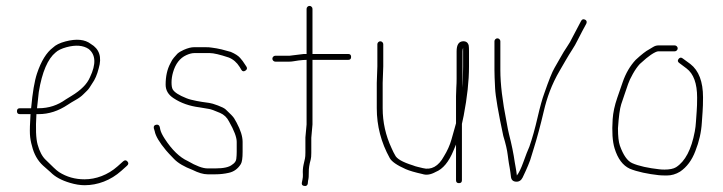

<svg xmlns="http://www.w3.org/2000/svg" viewBox="-20 -614 2453 651"><path d="M105.5 -247C107.5 -268.3 109.5 -286.7 111.5 -302C122.6 -370.6 142.7 -415.2 168.4 -436C176.1 -443.3 188.5 -449.3 205.5 -454C236.9 -462.4 261.9 -460.4 280.5 -448C304.5 -428.8 306.5 -396.8 285 -352C275.6 -329.5 254.9 -308.5 222.7 -289C217.2 -285.7 210.7 -281.7 203.2 -277C175.4 -257 145.4 -247 110.5 -247ZM47.5 -227H83.5C81.5 -195 80.8 -172.3 81.5 -159C82.2 -145.7 84.5 -132.3 88.5 -119C95 -91.7 107.5 -69.5 126 -52.5C134.3 -44.8 142.8 -37.3 151.5 -30C166.3 -14.8 187.7 -2.8 217.3 6C235.1 11.3 251.7 14 267 14C310.7 14 355.3 -2.3 391.6 -35L410.6 -52C416 -56.7 416.5 -61.5 412.1 -66.5C407.8 -71.5 403 -71.7 397.6 -67L378.6 -50C345.6 -20.7 305.1 -6 266.6 -6C234.5 -6 205.7 -14.2 180.2 -30.5C170.3 -36.8 156.8 -50.9 134.3 -72.7C122.8 -83.8 113.9 -100.9 107.5 -124C101.8 -144.4 100.5 -178.8 103.5 -227H110.5C145.8 -227 178 -237.7 210 -259C217 -263.7 225.9 -269.1 236.8 -275.3C247.7 -281.4 256.4 -287.8 262.9 -294.5C267.1 -298.8 271.4 -303 275.6 -307C279.9 -311 285.6 -319.2 292.9 -331.5C301.8 -343.8 309.3 -360.7 314.6 -382C326.3 -420.7 316.6 -448.3 288 -465C268 -480.5 239.3 -483.4 201.8 -473.5C182.8 -468.5 168.6 -461.5 159.4 -452.5C137.7 -436.2 119.5 -407 105.5 -365C97 -339.5 90.3 -300.2 85.5 -247H47.5C40.8 -247 37.5 -243.7 37.5 -237C37.5 -230.3 40.8 -227 47.5 -227Z M812.1 -374.5C817.8 -378.2 818.9 -382.7 815.6 -388L809.6 -397C805.6 -403.7 800.4 -410.6 794 -417.8C787.7 -425 777.2 -431.7 762.6 -438C737.1 -445.3 721.1 -449.3 714.6 -450C708.6 -450.7 703.1 -451.5 698.1 -452.5C693.1 -453.5 685.4 -454 675.1 -454H638.6C628.4 -454 616.6 -451 603.1 -445C594.1 -441 586.9 -436.7 581.6 -432C577.6 -427.3 573.6 -422.8 569.6 -418.5C565.6 -414.2 561.6 -407.7 557.6 -399C546.9 -379.2 541.6 -355.2 541.6 -327C541.6 -307.9 550.6 -292.6 568.6 -281C593.2 -264.6 622.5 -254.3 656.6 -250C661.9 -249.3 666.9 -248.5 671.6 -247.5C676.3 -246.5 681.8 -245.6 688.1 -244.7C694.5 -243.9 707.1 -239.4 726 -231.2C739.6 -225.4 749.8 -215.6 756.6 -202C773.9 -171.7 782.6 -148.7 782.6 -133V-99C782.6 -91 782.1 -83.1 781.2 -75.3C780.3 -67.5 775.7 -61.1 767.6 -56C757.5 -47.3 738.5 -43 710.6 -43H683.6C667.5 -43 645.2 -51.3 616.6 -68C589.2 -80.5 563.2 -105.6 538.6 -143.4C530.6 -155.7 525.6 -165.9 523.6 -174L521.6 -184C519.6 -190 515.4 -192.3 509.1 -191C502.8 -189.7 500.3 -185.7 501.6 -179L504.6 -169C507.5 -153 520.3 -131.3 543.1 -104C548.1 -98 557.2 -88.2 570.5 -74.6C583.7 -61 604.4 -48.8 632.6 -38C652.6 -28 669.6 -23 683.6 -23H710.6C726.1 -23 741.1 -24.7 755.6 -28C773 -31.7 786.7 -41.7 796.6 -57.8C800.6 -64.3 802.6 -78.1 802.6 -99V-133C802.6 -151.3 795.8 -173.1 782.1 -198.5C779.8 -202.8 777 -207.6 773.8 -213C770.6 -218.3 761 -228.3 745.1 -243C740.8 -247 732 -251.5 718.8 -256.4C705.7 -261.3 695.9 -264.2 689.6 -265L665.1 -268.5C653.4 -270.2 640.9 -272.7 627.6 -276C622.3 -277.3 617.1 -279 612.1 -281C586.7 -291.1 571.2 -301.1 565.6 -311C562.9 -315.7 561.6 -323.5 561.6 -334.5C561.6 -345.5 563.3 -356.8 566.6 -368.5C574.9 -397.6 589.9 -417.1 611.6 -427C621.9 -431.7 630.9 -434 638.6 -434H691.6C704.3 -434 725.6 -429 755.6 -419C770.7 -413 783 -402.3 792.6 -387L798.6 -377C801.9 -371.7 806.4 -370.8 812.1 -374.5Z M961.5 -425H913.5C910.8 -425 908.5 -424 906.5 -422C904.5 -420 903.5 -417.7 903.5 -415C903.5 -412.3 904.5 -410 906.5 -408C908.5 -406 910.8 -405 913.5 -405H961.5C966.2 -405 971.2 -405.5 976.5 -406.5C981.8 -407.5 987.2 -408.3 992.5 -409C1003.2 -410.3 1012.2 -411 1019.5 -411V-192L1015.5 -148V-96.5C1015.5 -87.5 1015 -80.8 1014 -76.5C1013 -72.2 1011.4 -65.1 1009.2 -55.2C1007 -45.3 1006.2 -34.3 1007 -22C1007.3 -16.7 1006.8 -11 1005.5 -5L1003.5 5C1002.2 11.7 1004.8 15.5 1011.5 16.5C1018.2 17.5 1022.2 15 1023.5 9L1024.5 -1C1026.5 -8.3 1027.3 -18.1 1027 -30.3C1026.7 -42.4 1028.8 -56.7 1033.5 -73C1034.8 -77.7 1035.5 -85.3 1035.5 -96V-147L1039.5 -192V-411H1160.5C1167.2 -411 1170.5 -414.3 1170.5 -421C1170.5 -427.7 1167.2 -431 1160.5 -431H1039.5V-584C1039.5 -586.7 1038.5 -589 1036.5 -591C1034.5 -593 1032.2 -594 1029.5 -594C1026.8 -594 1024.5 -593 1022.5 -591C1020.5 -589 1019.5 -586.7 1019.5 -584V-431H1010.5Z M1547.2 -317C1547.2 -321.7 1547.4 -326.7 1547.8 -332C1548.1 -337.3 1548.2 -342.3 1548.2 -347V-440C1548.2 -444 1548.9 -448 1550.2 -452V-388C1550.2 -356.7 1549.2 -333 1547.2 -317ZM1526.2 -288V-196C1524.2 -189.3 1522.6 -183.3 1521.2 -178C1519.9 -172.7 1516.4 -160.3 1510.7 -140.8C1505.1 -121.3 1496.6 -102.4 1485.2 -84C1466.8 -49.8 1441.7 -36.5 1413.5 -44C1408.5 -45.3 1403 -46.7 1397 -48C1391 -49.3 1385.1 -51.2 1379.4 -53.5C1345 -64.2 1324.8 -75.7 1319.5 -88C1316.2 -93.3 1312.2 -101.3 1307.5 -112C1287.5 -154.9 1277.5 -199.9 1277.5 -247V-333L1279.5 -389V-464C1279.5 -466.7 1278.5 -469 1276.5 -471C1274.5 -473 1272.2 -474 1269.5 -474C1266.8 -474 1264.5 -473 1262.5 -471C1260.5 -469 1259.5 -466.7 1259.5 -464V-389L1257.5 -333V-247C1257.5 -187.1 1272.2 -130.8 1301.5 -78C1308 -66.1 1326.1 -53.6 1355.7 -40.5C1368.5 -34.9 1387.7 -29.4 1412 -24C1425.9 -19.4 1440.4 -21.7 1457.2 -31C1481.8 -40.8 1502 -65.2 1517.8 -104C1522.1 -114.7 1524.9 -121.3 1526.2 -124V-3C1526.2 3.7 1529.6 7 1536.2 7C1542.9 7 1546.2 3.7 1546.2 -3V-194L1552.2 -222C1564.2 -284.4 1570.2 -339.7 1570.2 -388V-442C1570.2 -449.3 1569.9 -455.3 1569.2 -460C1566.6 -470 1559.9 -474.7 1549.2 -474C1535.2 -472.9 1528.2 -461.6 1528.2 -440V-347C1528.2 -337 1527.9 -327 1527.2 -317C1526.6 -307 1526.2 -297.3 1526.2 -288Z M1666.5 -484C1663.8 -484 1661.5 -483 1659.5 -481C1657.5 -479 1656.5 -476.7 1656.5 -474V-376C1656.5 -363.3 1657.2 -343 1658.7 -314.9C1660.1 -286.9 1669.4 -232.9 1686.5 -153C1694.5 -127 1699.5 -105.5 1701.5 -88.5C1702.2 -82.8 1702.8 -77.8 1703.5 -73.5C1704.2 -69.2 1704.8 -64.7 1705.5 -60C1706.2 -55.3 1707 -50.7 1708 -46C1709 -41.3 1709.8 -36 1710.5 -30C1711.2 -24 1711.8 -18.7 1712.5 -14C1713.8 -4 1719.5 1.3 1729.5 2C1739.5 2.7 1747 -2 1752 -12C1753.7 -15.3 1757.2 -22.8 1762.5 -34.5C1767.8 -46.2 1773 -58.3 1777.6 -71C1781.4 -83.7 1785.3 -96.3 1789.3 -109C1800.9 -145.8 1812.5 -188.9 1824.1 -238.3C1834.3 -281.8 1850 -327.2 1877.8 -374.5C1883.5 -384.2 1890.1 -395.7 1897.8 -409C1905.5 -422.3 1912.8 -434.3 1919.8 -445C1926.8 -455.7 1933 -466.5 1938.3 -477.5C1943.6 -488.5 1948.8 -498.5 1953.8 -507.5C1958.8 -516.5 1962.3 -523 1964.3 -527C1970.8 -536.7 1970.8 -543.4 1964.3 -547C1958.3 -550.3 1953.6 -549 1950.3 -543L1920.8 -487C1915.8 -476.3 1909.6 -465.7 1902.3 -455C1895 -444.3 1887.6 -432.3 1880.3 -419C1873 -405.7 1866.3 -394 1860.3 -384C1852.1 -370.3 1840.6 -341.3 1825.3 -297C1818.8 -279.7 1811.2 -252.5 1802.7 -215.7C1794.2 -178.8 1785.1 -145.9 1775 -117C1769.3 -104.3 1762.6 -87 1754.8 -65.1C1746.9 -43.1 1739.5 -27.8 1732.5 -19C1731.8 -23.7 1731.2 -28.7 1730.5 -34C1729.8 -39.3 1729 -44.3 1728 -49C1727 -53.7 1726.2 -58.3 1725.5 -63C1721.2 -93.1 1714.7 -125 1706 -158.5C1703.7 -167.5 1700.8 -181.7 1697.5 -201C1683.5 -271 1676.5 -329.3 1676.5 -376V-474C1676.5 -476.7 1675.5 -479 1673.5 -481C1671.5 -483 1669.2 -484 1666.5 -484Z M2277.8 -450C2277.8 -452.7 2276.8 -455 2274.8 -457C2272.8 -459 2270.4 -460 2267.8 -460H2212.2C2206.2 -460 2200.5 -458.3 2195 -455C2189.5 -451.7 2184.5 -448.7 2180 -446C2170.7 -441.3 2155.3 -429.6 2135.3 -411C2116.3 -390.6 2101.6 -365.5 2091.3 -335.5C2088 -325.8 2081.8 -308.1 2072.9 -282.4C2064 -256.6 2058.8 -232.5 2057.3 -210C2054.5 -167.5 2056.6 -134.5 2063.8 -111C2074.5 -75.9 2091.7 -52.9 2115.3 -42C2140.8 -31.4 2177.4 -24 2213.8 -20C2219.8 -19.3 2228.9 -19 2241.1 -19C2256.5 -19 2271.7 -23.3 2285.8 -32C2308.6 -47.3 2326 -70.6 2337.8 -102C2350.5 -133.8 2357.8 -166.2 2359.7 -199C2360.4 -210.3 2361.2 -222.3 2362.2 -235C2363.2 -247.7 2363.7 -264 2363.7 -284C2363.7 -337 2349.4 -374.7 2320.7 -397L2294.7 -416C2289.4 -420 2284.7 -419.3 2280.7 -414C2276.7 -408.7 2277.7 -404 2283.7 -400L2307.7 -382C2331.7 -364 2343.7 -331 2343.7 -283C2343.7 -264.3 2343.2 -248.8 2342.2 -236.5C2341.2 -224.2 2340.4 -212.3 2339.7 -201C2339.1 -189.7 2337.7 -178.7 2335.7 -168C2324.3 -107.1 2303.2 -66.8 2272.2 -47C2263.9 -41.7 2249.7 -39 2233.2 -39C2226.7 -39 2220.7 -39.3 2215.2 -40C2179.2 -44 2145.3 -51 2123.3 -61C2107.2 -68.2 2093.3 -87.9 2081.8 -120.2C2077.5 -132.3 2075.3 -151.9 2075.3 -179C2077.9 -218.7 2081.6 -245.9 2086.3 -260.5C2089 -268.8 2092.8 -280.2 2097.8 -294.5C2102.8 -308.8 2106.8 -320.5 2109.8 -329.5C2112.8 -338.5 2118.1 -349.8 2125.8 -363.5C2133.5 -377.2 2141.3 -388.3 2149.3 -397C2165.8 -412.3 2178.7 -422.6 2186.7 -428C2198.7 -436 2207.2 -440 2212.2 -440H2267.7C2270.4 -440 2272.7 -441 2274.7 -443C2276.7 -445 2277.8 -447.3 2277.8 -450Z"/></svg>

Font: Proton
Style: RgCnd
Weight: 500
Version: Version 1.017